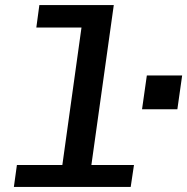

<svg xmlns="http://www.w3.org/2000/svg" viewBox="-20 -741 742 761"><path d="M215 0 303 -632H124L136 -721H431L330 0ZM35 0 47 -87H511L498 0ZM543 -308 562 -442H702L683 -308Z"/></svg>

Font: Chivo Mono Medium
Style: Italic
Weight: 500
Italic angle: -8.05°
Monospace: yes
Designer: Hector Gatti
Foundry: Omnibus-Type
Version: Version 1.008